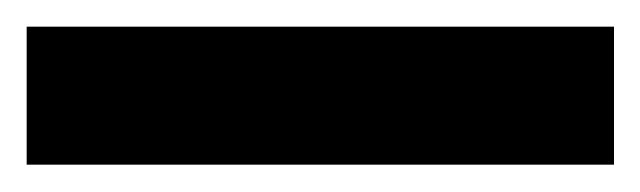

<svg xmlns="http://www.w3.org/2000/svg" viewBox="-30 25 480 144"><path d="M-10 148.5V45Q40 45 86.8 45Q133.5 45 174.5 45H246Q287 45 333.8 45Q380.5 45 430.5 45V148.5Q380.5 148.5 333.8 148.5Q287 148.5 246 148.5H174.5Q133.5 148.5 86.8 148.5Q40 148.5 -10 148.5Z"/></svg>

Font: Commissioner Thin SemiBold
Style: Regular
Weight: 600
Version: Version 1.000